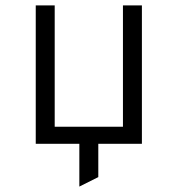

<svg xmlns="http://www.w3.org/2000/svg" viewBox="-20 -531 656 709"><path d="M112 0V-511H182V-63H434V-511H504V0ZM273 158V-45H343V123Z"/></svg>

Font: Overpass Mono Light
Style: Regular
Weight: 300
Monospace: yes
Designer: Delve Withrington, Dave Bailey
Foundry: Delve Fonts LLC
Version: Version 4.000